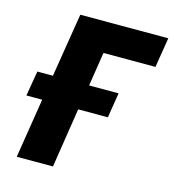

<svg xmlns="http://www.w3.org/2000/svg" viewBox="-106 -793 797 881"><g transform="rotate(15 292.5 -352.5)"><path d="M54 0 99 -283H24L44 -402H118L167 -705H585L562 -563H315L290 -402H430L411 -283H270L226 0Z"/></g></svg>

Font: Nunito Sans 10pt Condensed Black
Style: Italic
Weight: 900
Width: 3
Italic angle: -9°
Designer: Vernon Adams
Foundry: Vernon Adams
Version: Version 3.101;gftools[0.9.27]